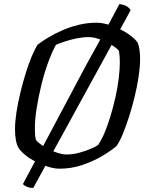

<svg xmlns="http://www.w3.org/2000/svg" viewBox="-20 -832 719 947"><path d="M144 95Q125 95 111.5 88.5Q98 82 93 76L406 -513Q436 -566 467 -623Q498 -680 525.5 -730.5Q553 -781 569 -812Q594 -809 608 -799Q622 -789 624 -781ZM274 0Q248 0 217.5 -9.5Q187 -19 158 -33.5Q129 -48 106.5 -66Q84 -84 73 -100Q63 -116 58.5 -140Q54 -164 54 -195Q54 -231 61 -277Q68 -323 80 -373Q92 -423 106.5 -470Q121 -517 136.5 -554Q152 -591 166 -612Q188 -629 219 -647.5Q250 -666 287.5 -682.5Q325 -699 368 -709.5Q411 -720 457 -720Q481 -720 511 -711.5Q541 -703 570 -689Q599 -675 622.5 -657.5Q646 -640 658 -623Q665 -608 668 -586.5Q671 -565 671 -541Q671 -504 664 -456Q657 -408 644.5 -356.5Q632 -305 616.5 -256.5Q601 -208 585 -169.5Q569 -131 554 -111Q527 -88 483 -62Q439 -36 385.5 -18Q332 0 274 0ZM308 -70Q339 -70 370.5 -78.5Q402 -87 427.5 -98Q453 -109 464 -117Q481 -142 496.5 -179Q512 -216 525.5 -261Q539 -306 549.5 -353Q560 -400 565.5 -444.5Q571 -489 571 -525Q571 -539 570 -553.5Q569 -568 567 -579Q565 -586 549.5 -597.5Q534 -609 511.5 -621Q489 -633 463.5 -641Q438 -649 417 -649Q389 -649 359.5 -643Q330 -637 303.5 -628.5Q277 -620 256 -611Q237 -577 218 -525.5Q199 -474 184.5 -415Q170 -356 161 -299.5Q152 -243 152 -198Q152 -181 153 -167.5Q154 -154 157 -143Q164 -132 181.5 -119.5Q199 -107 221.5 -95.5Q244 -84 267 -77Q290 -70 308 -70Z"/></svg>

Font: Texturina Medium
Style: Italic
Weight: 500
Italic angle: -11°
Designer: Guillermo Torres Carreño
Foundry: Omnibus-Type
Version: Version 1.002